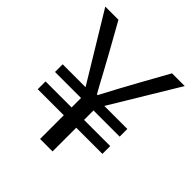

<svg xmlns="http://www.w3.org/2000/svg" viewBox="-195 -856 991 991"><g transform="rotate(45 300.0 -360.5)"><path d="M63 -173H253V0H344V-173H535V-230H344V-299H535V-355H367L588 -721H495C357 -474 330 -421 303 -370H298C268 -421 246 -470 104 -721H8L230 -355H63V-299H253V-230H63Z"/></g></svg>

Font: Bithumb Trading Sans
Style: Regular
Weight: 400
Designer: HamHyungwon
Foundry: Bithumb
Version: Version 1.300;FEAKit 1.0